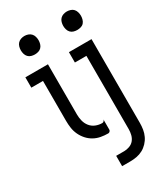

<svg xmlns="http://www.w3.org/2000/svg" viewBox="-231 -822 962 1126"><g transform="rotate(-30 250.0 -259.0)"><path d="M420 -608Q408 -608 396 -611.5Q384 -615 375.5 -624Q367 -633 363.5 -645.5Q360 -658 360 -670Q360 -682 363.5 -694.5Q367 -707 375.5 -716Q384 -725 396 -729Q408 -733 420 -733Q432 -733 444.5 -729Q457 -725 465 -716Q473 -707 476.5 -694.5Q480 -682 480 -670Q480 -658 476.5 -645.5Q473 -633 465 -624Q457 -615 444.5 -611.5Q432 -608 420 -608ZM133 -608Q121 -608 109 -611.5Q97 -615 88.5 -624Q80 -633 76.5 -645.5Q73 -658 73 -670Q73 -682 76.5 -694.5Q80 -707 88.5 -716Q97 -725 109 -729Q121 -733 133 -733Q145 -733 157 -729Q169 -725 177.5 -716Q186 -707 189.5 -694.5Q193 -682 193 -670Q193 -658 189.5 -645.5Q186 -633 177.5 -624Q169 -615 157 -611.5Q145 -608 133 -608ZM248 215V145H303Q321 145 339.5 138Q358 131 369.5 116.5Q381 102 385.5 83.5Q390 65 390 46V-450H312V-520H465V46Q465 69 461.5 91Q458 113 448.5 133Q439 153 423.5 169.5Q408 186 388.5 196.5Q369 207 347 211Q325 215 303 215ZM274 8Q249 8 224.5 3.5Q200 -1 178.5 -13Q157 -25 140.5 -43.5Q124 -62 113.5 -84.5Q103 -107 99.5 -131Q96 -155 96 -180V-450H17V-520H170V-180Q170 -158 175.5 -136Q181 -114 195 -96.5Q209 -79 230 -70.5Q251 -62 274 -62Q280 -62 285 -67Q290 -72 290 -78V-8Q290 -2 285 3Q280 8 274 8Z"/></g></svg>

Font: Moesevka
Style: Regular
Weight: 400
Monospace: yes
Designer: Belleve Invis
Foundry: Belleve Invis
Version: Version 32.5.0; ttfautohint (v1.8.4)